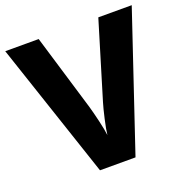

<svg xmlns="http://www.w3.org/2000/svg" viewBox="-128 -832 921 950"><g transform="rotate(-20 333.0 -357.0)"><path d="M426 0H239L0 -714H176L297 -312Q306 -281 318 -230Q330 -179 333 -151Q336 -180 348 -232.5Q360 -285 368 -311L490 -714H666Z"/></g></svg>

Font: Noto Sans UI ExtraBold
Style: Regular
Weight: 800
Designer: Monotype Design Team
Foundry: Monotype Imaging Inc.
Version: Version 1.001